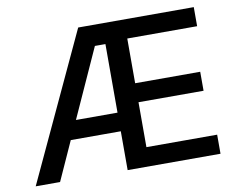

<svg xmlns="http://www.w3.org/2000/svg" viewBox="-79 -832 1161 937"><g transform="rotate(-10 502.0 -363.5)"><path d="M24.9 0 363.6 -727.3H936.4V-632.8H590.2V-411.2H912.6V-317.1H590.2V-94.5H940.7V0H480.5V-192.5H232.6L145.6 0ZM274.5 -284.8H480.5V-624.6H428.3Z"/></g></svg>

Font: Inter UI Medium
Style: Regular
Weight: 500
Designer: Rasmus Andersson
Foundry: rsms
Version: 3.2;8d6f07862